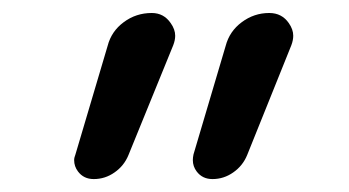

<svg xmlns="http://www.w3.org/2000/svg" viewBox="-20 -567 540 297"><path d="M178.7 -327.1Q171.9 -310.5 157.2 -300.3Q142.6 -290 125 -290Q109.4 -290 100.6 -301.8Q94.7 -309.6 94.7 -319.3Q94.7 -323.2 96.7 -328.1L146.5 -496.1Q152.3 -518.6 171.4 -532.7Q190.4 -546.9 214.8 -546.9Q233.4 -546.9 244.1 -531.2Q251 -521.5 251 -511.7Q251 -504.9 248 -497.1ZM362.3 -327.1Q355.5 -310.5 340.8 -300.3Q326.2 -290 308.6 -290Q293 -290 284.2 -301.8Q278.3 -309.6 278.3 -319.3Q278.3 -323.2 279.3 -328.1L329.1 -496.1Q335 -518.6 354 -532.7Q373 -546.9 396.5 -546.9Q416 -546.9 426.8 -531.2Q433.6 -521.5 433.6 -511.7Q433.6 -504.9 430.7 -497.1Z"/></svg>

Font: Rounded Mgen+ 1mn regular
Style: Regular
Weight: 400
Designer: [Source Han Sans]
Ryoko NISHIZUKA  (kana & ideographs); Paul D. Hunt (Latin, Greek & Cyrillic); Wenlong ZHANG  (bopomofo
Version: Version 1.059.20150602